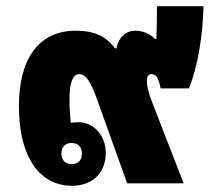

<svg xmlns="http://www.w3.org/2000/svg" viewBox="-20 -591 689 619"><path d="M212 8C279 8 321 -35 321 -98C321 -153 283 -197 233 -197C224 -197 216 -196 208 -195C206 -214 204 -244 204 -270C204 -325 215 -352 235 -352C255 -352 271 -332 292 -273L390 0H572L468 -268C449 -318 449 -352 467 -352C483 -352 490 -343 498 -306H589C618 -376 634 -478 636 -571H486C486 -517 485 -480 484 -466L480 -465C463 -483 440 -492 416 -492C386 -492 363 -472 355 -435H351C319 -477 281 -492 224 -492C107 -492 41 -404 41 -249C41 -160 60 -93 96 -47C125 -11 165 8 212 8ZM211 -62C190 -62 178 -75 178 -96C178 -118 191 -130 211 -130C232 -130 244 -117 244 -96C244 -74 232 -62 211 -62Z"/></svg>

Font: Noto Sans Thai Looped UI Narrow Black
Style: Regular
Weight: 900
Width: 4
Designer: Cadson Demak Team
Foundry: Cadson Demak Co., Ltd.
Version: Version 1.000